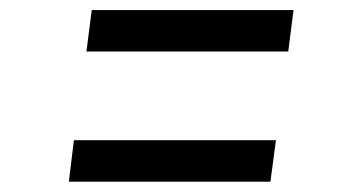

<svg xmlns="http://www.w3.org/2000/svg" viewBox="-20 -509 709 382"><path d="M162.5 -489H564L553.5 -406.5H152ZM127 -230H529L518 -147.5H117Z"/></svg>

Font: Merriweather 28pt
Style: Bold Italic
Weight: 700
Italic angle: -7.8°
Version: Version 2.101